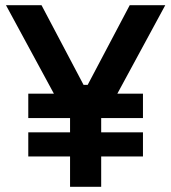

<svg xmlns="http://www.w3.org/2000/svg" viewBox="-20 -720 660 740"><path d="M250 0V-271L230 -281L3 -700H140L302 -393H318L480 -700H617L390 -281L370 -271V0ZM89 -117V-210H531V-117ZM89 -265V-359H531V-265Z"/></svg>

Font: Space Grotesk Light SemiBold
Style: Regular
Weight: 600
Version: Version 2.000